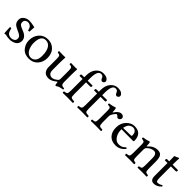

<svg xmlns="http://www.w3.org/2000/svg" viewBox="262 -1923 3150 3150"><g transform="rotate(45 1837.5 -348.0)"><path d="M39 -148Q44 -153 56 -153Q64 -153 70 -149Q75 -126 78.5 -115Q82 -104 90.5 -85Q99 -66 109 -57Q119 -48 137.5 -40.5Q156 -33 180 -33Q212 -33 238.5 -51Q265 -69 265 -103Q265 -136 244.5 -156Q224 -176 163 -201Q103 -226 78 -255Q53 -284 53 -337Q53 -384 95 -416.5Q137 -449 194 -449Q217 -449 241 -445.5Q265 -442 291.5 -436.5Q318 -431 325 -430Q325 -414 322 -378Q319 -342 319 -324Q315 -319 301 -319Q291 -319 287 -323Q282 -353 270.5 -373Q259 -393 243.5 -401.5Q228 -410 216.5 -413Q205 -416 194 -416Q167 -416 145.5 -398.5Q124 -381 124 -352Q124 -315 147 -297Q170 -279 224 -259Q341 -216 341 -126Q341 -91 324.5 -65Q308 -39 282 -25.5Q256 -12 231 -6Q206 0 182 0Q133 0 91 -11Q84 -13 71 -13Q61 -13 46 -10Q46 -30 42.5 -76.5Q39 -123 39 -148Z M834 -224Q834 -129 776.5 -64.5Q719 0 622 0Q522 0 467 -65Q412 -130 412 -215Q412 -315 470.5 -382Q529 -449 624 -449Q696 -449 745.5 -413.5Q795 -378 814.5 -329Q834 -280 834 -224ZM609 -414Q498 -414 498 -238Q498 -206 505.5 -173Q513 -140 528 -108Q543 -76 571 -55.5Q599 -35 636 -35Q680 -35 714 -71Q748 -107 748 -192Q748 -299 711 -356.5Q674 -414 609 -414Z M1081 0Q1012 0 981.5 -38.5Q951 -77 951 -136V-328Q951 -376 938 -392Q925 -408 889 -408Q885 -414 885 -424Q885 -435 889 -441Q906 -441 940.5 -440Q975 -439 991 -439Q1015 -439 1027 -441Q1035 -441 1035 -435Q1031 -362 1031 -332V-150Q1031 -91 1055.5 -69Q1080 -47 1111 -47Q1154 -47 1211 -95Q1227 -109 1227 -134V-327Q1227 -376 1214.5 -392Q1202 -408 1165 -408Q1160 -412 1160 -424Q1160 -437 1165 -441Q1182 -441 1216.5 -440Q1251 -439 1267 -439Q1293 -439 1301 -441Q1309 -441 1309 -435Q1305 -362 1305 -332V-140Q1305 -100 1319.5 -83.5Q1334 -67 1379 -67Q1383 -61 1383 -53Q1383 -46 1379 -40Q1299 -31 1261 0Q1257 2 1251 2Q1245 2 1241 0Q1231 -33 1231 -59Q1230 -64 1225 -63.5Q1220 -63 1215 -60Q1143 0 1081 0Z M1563 -122Q1563 -60 1575.5 -47Q1588 -34 1647 -31Q1652 -26 1652 -14Q1652 -3 1647 2Q1577 0 1524 0Q1484 0 1414 2Q1410 -2 1410 -14Q1410 -27 1414 -31Q1458 -34 1471 -48.5Q1484 -63 1484 -122V-390H1415Q1410 -390 1410 -396V-409Q1410 -429 1433 -429H1484V-469Q1484 -578 1537.5 -638Q1591 -698 1661 -698Q1721 -698 1751 -677Q1783 -653 1783 -626Q1783 -611 1769 -598Q1755 -585 1742 -585Q1716 -585 1702 -617Q1692 -643 1678.5 -653.5Q1665 -664 1642 -664Q1563 -664 1563 -486V-429H1671Q1679 -429 1679 -423V-403Q1679 -390 1656 -390H1563Z M1900 -122Q1900 -60 1912.5 -47Q1925 -34 1984 -31Q1989 -26 1989 -14Q1989 -3 1984 2Q1914 0 1861 0Q1821 0 1751 2Q1747 -2 1747 -14Q1747 -27 1751 -31Q1795 -34 1808 -48.5Q1821 -63 1821 -122V-390H1752Q1747 -390 1747 -396V-409Q1747 -429 1770 -429H1821V-469Q1821 -578 1874.5 -638Q1928 -698 1998 -698Q2058 -698 2088 -677Q2120 -653 2120 -626Q2120 -611 2106 -598Q2092 -585 2079 -585Q2053 -585 2039 -617Q2029 -643 2015.5 -653.5Q2002 -664 1979 -664Q1900 -664 1900 -486V-429H2008Q2016 -429 2016 -423V-403Q2016 -390 1993 -390H1900Z M2217 -358Q2217 -353 2220.5 -351Q2224 -349 2228 -356Q2248 -390 2277.5 -414.5Q2307 -439 2339 -439Q2368 -439 2383.5 -423.5Q2399 -408 2399 -391Q2399 -372 2384.5 -356.5Q2370 -341 2352 -341Q2332 -341 2316 -364Q2306 -377 2290 -377Q2278 -377 2244 -328Q2220 -292 2220 -261V-122Q2220 -61 2234 -46Q2248 -31 2302 -31Q2306 -27 2306 -14Q2306 -2 2302 2Q2285 2 2243.5 1Q2202 0 2181 0Q2160 0 2122 1Q2084 2 2067 2Q2062 -3 2062 -14Q2062 -26 2067 -31Q2115 -31 2128 -46Q2141 -61 2141 -122V-317Q2141 -360 2129 -372.5Q2117 -385 2076 -385Q2070 -402 2074 -413Q2148 -423 2197 -442Q2205 -442 2209 -434Q2217 -412 2217 -358Z M2521 -292 2702 -295Q2717 -295 2717 -309Q2717 -366 2692.5 -390Q2668 -414 2634 -414Q2621 -414 2608 -410.5Q2595 -407 2576.5 -396Q2558 -385 2543 -358Q2528 -331 2521 -292ZM2634 0Q2539 0 2486.5 -58Q2434 -116 2434 -212Q2434 -318 2497.5 -382.5Q2561 -447 2634 -447Q2803 -447 2803 -273Q2803 -256 2784 -256L2518 -258Q2518 -174 2550 -121Q2594 -49 2659 -49Q2701 -49 2727.5 -61Q2754 -73 2783 -103Q2800 -102 2804 -87Q2737 0 2634 0Z M3018 -358Q3088 -439 3182 -439Q3239 -439 3265 -405Q3292 -369 3292 -271V-122Q3292 -63 3303.5 -49Q3315 -35 3359 -31Q3363 -27 3363 -14Q3363 -2 3359 2Q3299 0 3253 0Q3211 0 3151 2Q3147 -2 3147 -14Q3147 -27 3151 -31Q3192 -35 3202.5 -49Q3213 -63 3213 -122V-274Q3213 -327 3201 -351Q3183 -385 3148 -385Q3085 -385 3026 -328Q3009 -309 3009 -286V-122Q3009 -63 3019.5 -49Q3030 -35 3070 -31Q3074 -27 3074 -14Q3074 -2 3070 2Q3010 0 2970 0Q2920 0 2860 2Q2856 -2 2856 -14Q2856 -27 2860 -31Q2907 -35 2918.5 -48.5Q2930 -62 2930 -122V-317Q2930 -359 2918.5 -370Q2907 -381 2865 -385Q2859 -402 2863 -413Q2937 -423 2986 -442Q2994 -442 2998 -434Q3004 -422 3006 -358Q3006 -344 3018 -358Z M3398 -439H3444Q3444 -477 3443.5 -502Q3443 -527 3442.5 -534.5Q3442 -542 3441.5 -547Q3441 -552 3441 -555Q3441 -562 3463 -568Q3483 -574 3497 -583Q3511 -591 3519 -591Q3527 -591 3527 -583Q3523 -543 3523 -478V-439H3643Q3651 -439 3651 -433V-413Q3651 -400 3627 -400H3523V-147Q3523 -98 3530 -76.5Q3537 -55 3556 -55Q3602 -55 3638 -83Q3653 -83 3656 -66Q3598 0 3521 0Q3444 0 3444 -99V-400H3385Q3380 -400 3380 -406V-419Q3380 -439 3398 -439Z"/></g></svg>

Font: Fedorovsk Unicode
Style: Medium
Weight: 500
Designer: Aleksandr Andreev and Nikita Simmons
Version: Version 3.2